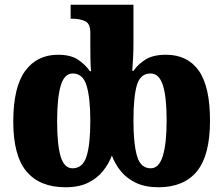

<svg xmlns="http://www.w3.org/2000/svg" viewBox="-20 -780 944 810"><path d="M256 10Q148 10 92 -56.5Q36 -123 36 -267Q36 -412 86 -480.5Q136 -549 225 -549Q277 -549 308 -529Q339 -509 359 -480H364Q362 -503 361.5 -533.5Q361 -564 361 -593V-642Q361 -681 338.5 -691Q316 -701 286 -701H278V-760H543V-597Q543 -569 541.5 -537Q540 -505 538 -481H543Q563 -510 595 -529.5Q627 -549 680 -549Q771 -549 818.5 -482Q866 -415 866 -271Q866 -125 811 -57.5Q756 10 648 10Q593 10 554 -8.5Q515 -27 490 -57.5Q465 -88 452 -124Q439 -89 414.5 -58.5Q390 -28 351.5 -9Q313 10 256 10ZM286 -70Q329 -70 345 -120Q361 -170 361 -270Q361 -366 345.5 -418Q330 -470 287 -470Q251 -470 236 -418Q221 -366 221 -269Q221 -169 236 -119.5Q251 -70 286 -70ZM616 -70Q651 -70 667 -122.5Q683 -175 683 -272Q683 -372 667 -421Q651 -470 615 -470Q572 -470 557.5 -421Q543 -372 543 -271Q543 -174 558 -122Q573 -70 616 -70Z"/></svg>

Font: Noto Serif SemiCondensed Black
Style: Regular
Weight: 900
Width: 4
Designer: Monotype Design Team
Foundry: Monotype Imaging Inc.
Version: Version 2.014; ttfautohint (v1.8.4.7-5d5b)